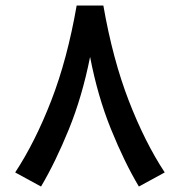

<svg xmlns="http://www.w3.org/2000/svg" viewBox="-20 -662 648 692"><path d="M256.3 -642.1H352.5Q386.2 -448.7 444.1 -299.1Q502 -149.4 573.7 -40.5L480.5 10.3Q428.2 -77.6 380.1 -196.3Q332 -314.9 304.7 -457Q276.4 -314.5 228.3 -196.3Q180.2 -78.1 127.9 10.3L34.7 -40.5Q106.4 -149.4 164.6 -299.1Q222.7 -448.7 256.3 -642.1Z"/></svg>

Font: Vazir Medium FD-WOL-UI
Style: Medium-FD-WOL-UI
Weight: 500
Designer: Saber Rastikerdar
Foundry: Saber Rastikerdar
Version: Version 30.0.0